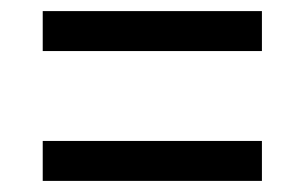

<svg xmlns="http://www.w3.org/2000/svg" viewBox="-20 -490 549 346"><path d="M57 -470H452V-398H57ZM57 -236H452V-164H57Z"/></svg>

Font: 42dot Sans Light
Style: Regular
Weight: 400
Version: Version 1.000